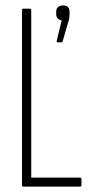

<svg xmlns="http://www.w3.org/2000/svg" viewBox="-20 -687 335 707"><path d="M65 0Q61 0 61 -5V-650Q61 -655 65 -655H90Q95 -655 95 -650V-33H275Q280 -33 280 -28V-5Q280 0 275 0ZM192 -531Q188 -531 189 -537L207 -612Q199 -613 193 -618.5Q187 -624 187 -634V-644Q187 -656 194 -661.5Q201 -667 212 -667Q224 -667 230 -661.5Q236 -656 236 -643V-634Q236 -627 235 -620Q234 -613 231 -605L211 -536Q210 -531 207 -531Z"/></svg>

Font: Sofia Sans Extra Condensed ExtraLight
Style: Regular
Weight: 250
Designer: Botio Nikoltchev, Ani Petrova
Foundry: lettersoup
Version: Version 4.101